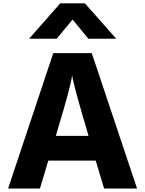

<svg xmlns="http://www.w3.org/2000/svg" viewBox="-20 -1089 861 1143"><path d="M28.3 33.2 296.9 -772.5H526.4L795.9 33.2H599.6L549.8 -132.8H267.6L217.8 33.2ZM153.3 -858.4 338.9 -1069.3H485.4L671.9 -858.4H505.9L412.1 -972.7L317.4 -858.4ZM312.5 -280.3H506.8L499 -308.6Q429.7 -541 414.1 -615.2L409.2 -639.6Q400.4 -571.3 320.3 -307.6Z"/></svg>

Font: GenEi M Gothic v2 Heavy
Style: Regular
Weight: 800
Version: Version 2.0